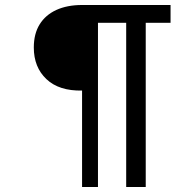

<svg xmlns="http://www.w3.org/2000/svg" viewBox="-20 -749 708 769"><path d="M308.7 0V-386.3Q216.3 -384.4 165.9 -432.1Q115.4 -479.7 115.4 -558.7Q115.4 -613.7 138.8 -651.4Q162.1 -689.1 205.6 -709.1Q249.1 -729 308.7 -729H663.1V-657.6H563.7V0H485.4V-657.6H372.4V0Z"/></svg>

Font: Mona Sans
Style: Italic
Weight: 200
Italic angle: -11.6951°
Designer: Deni Anggara
Foundry: GitHub
Version: Version 2.000